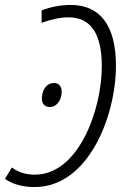

<svg xmlns="http://www.w3.org/2000/svg" viewBox="-47 -744 497 775"><path d="M239 -724C196 -724 158 -716 121 -702V-652C158 -665 193 -674 230 -674C318 -674 364 -610 364 -476C364 -303 271 -39 94 -39C57 -39 26 -49 1 -68L-27 -22C5 0 44 11 93 11C310 11 421 -276 421 -479C421 -641 357 -724 239 -724ZM154 -312C184 -312 202 -343 202 -373C202 -396 190 -409 171 -409C138 -409 122 -377 122 -346C122 -324 135 -312 154 -312Z"/></svg>

Font: Noto Sans Condensed Light
Style: Italic
Weight: 300
Width: 3
Italic angle: -12°
Designer: Monotype Design Team
Foundry: Monotype Imaging Inc.
Version: Version 2.013